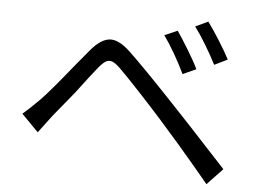

<svg xmlns="http://www.w3.org/2000/svg" viewBox="-50 -774 1076 809"><g transform="rotate(5 488.5 -369.5)"><path d="M766.5 -507 710.2 -481.6Q690.6 -522.6 666.4 -564.6Q642.2 -606.7 619.5 -638.1L674.1 -661.7Q694.7 -631.8 722.8 -585.8Q750.9 -539.8 766.5 -507ZM894.7 -559 839.5 -532.1Q819.2 -571.9 794.2 -613.3Q769.2 -654.8 745.7 -686.2L799.3 -711.3Q819.5 -684.2 848.6 -638.1Q877.8 -592 894.7 -559ZM121.1 -320.7Q161.4 -361.6 251.2 -473.5L314.2 -549.3Q354.7 -596.8 392 -600.2Q429.3 -603.6 477.9 -558.3Q544.2 -495.7 678 -353.8Q768.2 -258.3 835.7 -184.7Q876.5 -140.6 916.5 -97.4L851 -28.2L790.4 -100.6Q727.1 -176.5 632 -283.4Q586.7 -334.1 530.7 -394.2Q474.7 -454.2 443.5 -484.6Q424 -503.5 410.2 -508.4Q396.5 -513.2 383.7 -506Q371 -498.8 353.4 -477.3Q322 -438.8 267.6 -366.1Q196.7 -279.4 179.7 -258.7Q164.7 -238.8 144.4 -211.8L123.7 -184.1L52.5 -256.5Q79.5 -279.1 121.1 -320.7Z"/></g></svg>

Font: Min Sans VF VF
Style: Regular
Weight: 400
Designer: Jinseong-Kim, NotoSansCJK, Nunito
Foundry: Jinseong-Kim
Version: Version 1.420;Glyphs 3.1.2 (3151)